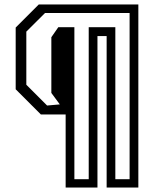

<svg xmlns="http://www.w3.org/2000/svg" viewBox="-20 -720 708 857"><path d="M273 117V-209H162.5L50 -321.5V-597L153 -700H597.5V117H456V-559H415V117ZM312 79.8H376V-598.5H494.8V79.8H558.5V-662H181L97.5 -578.8V-341.8L190.2 -249L247 -254L209.2 -305.2V-553.8L240.2 -598.5H312Z"/></svg>

Font: Tourney Thin
Style: Regular
Weight: 100
Designer: Tyler Finck
Foundry: Etcetera Type Co
Version: Version 1.015